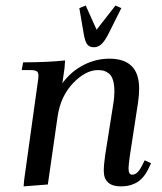

<svg xmlns="http://www.w3.org/2000/svg" viewBox="-20 -663 582 690"><path d="M58.1 -411.1 63 -439Q150.4 -439 213.9 -445.8L211.9 -418L204.1 -363.8Q234.9 -405.8 279.5 -429Q324.2 -452.1 373 -452.1Q480 -452.1 480 -345.2Q480 -320.3 476.1 -294.9L446.8 -104Q441.9 -68.8 441.9 -58.1Q441.9 -35.2 455.1 -35.2Q473.6 -35.2 488.8 -64.9L500 -86.9L522.9 -76.2L512.2 -54.2Q502.9 -35.6 491.2 -23.2Q479.5 -10.7 466.3 -4.4Q453.1 2 440.4 4.4Q427.7 6.8 413.1 6.8Q384.3 6.8 368.7 -7.1Q353 -21 353 -47.9Q353 -71.8 357.9 -105L387.2 -290Q391.1 -313 391.1 -334Q391.1 -358.9 386 -375.2Q380.9 -391.6 371.3 -398.9Q361.8 -406.2 353 -408.7Q344.2 -411.1 332 -411.1Q287.6 -411.1 242.7 -364.3Q197.8 -317.4 187 -244.1L151.9 0L64.9 6.8L66.9 -17.1L115.2 -363.8Q118.2 -380.9 118.2 -391.1Q118.2 -402.8 111.8 -407Q105.5 -411.1 87.9 -411.1ZM265.1 -633.8 288.1 -643.1 327.1 -556.2 395 -643.1 416 -633.8 370.1 -542Q356.4 -515.1 344.5 -504.2Q332.5 -493.2 316.9 -493.2Q301.3 -493.2 293.2 -503.9Q285.2 -514.6 280.8 -542Z"/></svg>

Font: Dihjauti
Style: Bold Italic
Weight: 700
Italic angle: -9°
Designer: T. Christopher White
Version: Version 3.0.0